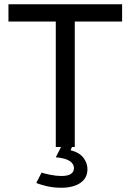

<svg xmlns="http://www.w3.org/2000/svg" viewBox="-20 -696 618 909"><path d="M394 105Q394 147 360.6 169.9Q327.1 192.9 269 192.9Q231 192.9 197 184.3Q163.1 175.8 151.9 169.9L176.8 121.1Q190.9 126 218.5 131.6Q246.1 137.2 271 137.2Q330.1 137.2 330.1 99.1Q330.1 79.6 309.3 65.9Q288.6 52.2 244.1 48.8L269 0H244.1V-594.2H20V-675.8H558.1V-594.2H334V0H320.8L314 15.1Q356 25.9 375 51Q394 76.2 394 105Z"/></svg>

Font: ClearSansRegular
Style: Regular
Weight: 400
Foundry: Intel Corporation
Version: Version 1.00